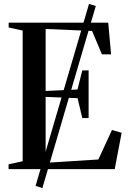

<svg xmlns="http://www.w3.org/2000/svg" viewBox="-20 -858 652 974"><path d="M160.5 85 431.5 -838 466 -827.5 195 96ZM95 -40V-703L24 -718.5V-743H529L543.5 -582.5H497L447 -701L211.5 -711V-396.5L373 -404L397.5 -501H429.5V-259H397.5L373.5 -360L211.5 -366.5V-32L479 -49L548 -198.5L597 -184.5L562 0H23.5V-24.5Z"/></svg>

Font: Merriweather 120pt Medium
Style: Regular
Weight: 500
Version: Version 2.100